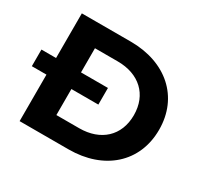

<svg xmlns="http://www.w3.org/2000/svg" viewBox="-146 -890 1131 1080"><g transform="rotate(30 419.5 -350.0)"><path d="M414 -700H96V-410H1V-302H96V0H414C643 0 800 -138 800 -350C800 -562 643 -700 414 -700ZM406 -133H258V-302H433V-410H258V-567H406C545 -567 636 -484 636 -350C636 -216 545 -133 406 -133Z"/></g></svg>

Font: AWKNG-Font
Style: Bold
Weight: 700
Designer: Awakening Church
Foundry: Awakening Church
Version: Version 1.700;PS 001.700;hotconv 1.0.88;makeotf.lib2.5.64775